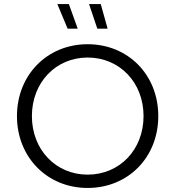

<svg xmlns="http://www.w3.org/2000/svg" viewBox="-20 -925 868 951"><path d="M414 6C614 6 764 -145 764 -350C764 -555 614 -706 414 -706C214 -706 64 -554 64 -350C64 -146 214 6 414 6ZM414 -60C257 -60 138 -183 138 -350C138 -517 257 -640 414 -640C572 -640 691 -517 691 -350C691 -183 572 -60 414 -60ZM462 -783H513L479 -905H421ZM315 -783H365L321 -905H264Z"/></svg>

Font: Chess Sans
Style: Regular
Weight: 400
Designer: Wolf Bōese
Foundry: Wolf Bōese
Version: Version 7.223;Glyphs 3.3 (3306)